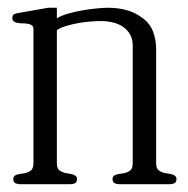

<svg xmlns="http://www.w3.org/2000/svg" viewBox="-20 -473 484 493"><path d="M433.1 -13.2Q433.1 -4.9 427.5 -2.4Q421.9 0 416 0H286.1Q280.3 0 274.7 -2.4Q269 -4.9 269 -13.2Q269 -19.5 272.9 -22Q276.9 -24.4 280.8 -25.4Q284.7 -26.4 289.3 -26.9Q293.9 -27.3 298.8 -28.3Q307.6 -30.3 314.2 -35.2Q320.8 -40 320.8 -54.7V-356Q320.8 -372.6 314 -384.5Q307.1 -396.5 295.7 -404.3Q284.2 -412.1 269.5 -415.5Q254.9 -418.9 238.8 -418.9Q227.5 -418.9 211.9 -417.7Q196.3 -416.5 180.2 -413.6Q164.1 -410.6 149.4 -406.2Q134.8 -401.9 126 -395.5V-54.7Q126 -40.5 132.6 -35.6Q139.2 -30.8 147.9 -28.8Q153.3 -27.8 157.7 -27.1Q162.1 -26.4 166 -25.4Q169.9 -24.4 173.8 -21.7Q177.7 -19 177.7 -13.2Q177.7 -4.9 172.4 -2.4Q167 0 161.1 0H31.2Q25.4 0 19.8 -2.4Q14.2 -4.9 14.2 -13.2Q14.2 -19.5 18.1 -22Q22 -24.4 25.9 -25.4Q29.8 -26.4 34.4 -26.9Q39.1 -27.3 43.9 -28.3Q52.7 -30.3 59.3 -35.2Q65.9 -40 65.9 -54.7V-398.4Q65.9 -405.3 61.5 -408.2Q57.1 -411.1 50.5 -412.1Q43.9 -413.1 36.6 -413.1Q29.3 -413.1 23.4 -414.6Q19.5 -415.5 15.6 -418Q11.7 -420.4 11.7 -426.8Q11.7 -435.1 17.3 -437Q22.9 -439 28.8 -439.9L104 -453.1H126V-425.8Q136.2 -432.6 153.8 -437.7Q171.4 -442.9 190.9 -446.3Q210.4 -449.7 228.5 -451.4Q246.6 -453.1 257.8 -453.1Q281.2 -453.1 303.2 -447.5Q325.2 -441.9 344.7 -427.7Q365.2 -413.1 373 -391.8Q380.9 -370.6 380.9 -347.2V-54.7Q380.9 -40.5 387.5 -35.6Q394 -30.8 402.8 -28.8Q408.2 -27.8 412.8 -27.1Q417.5 -26.4 421.4 -25.4Q425.3 -24.4 429.2 -21.7Q433.1 -19 433.1 -13.2Z"/></svg>

Font: Atsinvsda
Style: Regular
Weight: 400
Designer: Al Webster
Foundry: Al Webster and Michael Everson
Version: Version 2.000